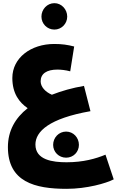

<svg xmlns="http://www.w3.org/2000/svg" viewBox="-20 -923 769 1214"><path d="M324 -736C369 -736 405 -773 405 -818C405 -864 369 -903 324 -903C278 -903 242 -864 242 -818C242 -773 278 -736 324 -736ZM401 271C529 271 651 236 699 211L647 55C587 80 507 103 401 103C314 103 204 89 204 -9C204 -92 291 -174 552 -220L511 -380C437 -367 369 -348 308 -324C266 -342 237 -374 237 -409C237 -457 275 -483 343 -483C363 -483 396 -480 424 -472L449 -629C406 -640 372 -645 323 -645C175 -645 58 -557 58 -430C58 -332 102 -275 155 -239C76 -177 30 -95 30 7C30 227 200 271 401 271ZM398 74C444 74 479 38 479 -7C479 -53 444 -91 398 -91C352 -91 316 -53 316 -7C316 38 352 74 398 74Z"/></svg>

Font: Noto Sans Arabic UI Bk
Style: Regular
Weight: 900
Designer: Monotype Design Team, Nadine Chahine and Nizar Qandah
Foundry: Monotype Imaging Inc.
Version: Version 2.010